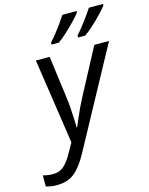

<svg xmlns="http://www.w3.org/2000/svg" viewBox="-238 -855 920 1184"><g transform="rotate(-15 222.0 -263.0)"><path d="M-25 240Q-49 240 -64.5 237Q-80 234 -94 230V159Q-80 163 -64 165.5Q-48 168 -30 168Q11 168 39.5 143Q68 118 94 70L129 8L48 -536H136L171 -271Q176 -239 178.5 -200.5Q181 -162 182.5 -127.5Q184 -93 184 -72H187Q194 -88 207.5 -120Q221 -152 237 -186Q253 -220 265 -242L421 -536H515L175 90Q135 165 90.5 202.5Q46 240 -25 240ZM336 -606V-619Q354 -638 374.5 -664Q395 -690 414.5 -717Q434 -744 448 -766H538V-756Q525 -739 497.5 -710Q470 -681 439 -652.5Q408 -624 382 -606ZM167 -606V-619Q185 -638 205.5 -664Q226 -690 245.5 -717Q265 -744 279 -766H369V-756Q356 -739 328.5 -710Q301 -681 270 -652.5Q239 -624 213 -606Z"/></g></svg>

Font: Noto IKEA Latin
Style: Italic
Weight: 400
Italic angle: -12°
Designer: Monotype Design Team
Foundry: Monotype Imaging Inc.
Version: Version 1.0